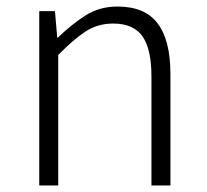

<svg xmlns="http://www.w3.org/2000/svg" viewBox="-20 -567 633 587"><path d="M100 -533H148L155 -452H157Q198 -492 241 -519.5Q284 -547 339 -547Q423 -547 462 -495.5Q501 -444 501 -341V0H443V-333Q443 -417 415.5 -456Q388 -495 326 -495Q279 -495 242 -471Q205 -447 158 -399V0H100Z"/></svg>

Font: SpoqaHanSans-Light
Style: Regular
Weight: 300
Designer: [Spoqa Han Sans] Dong-huui Kim \uAE40 \uB3D9 \uD718  Younghwa Kang \uAC15 \uC601 \uD654  [Noto Sans] Ryoko NISHIZUKA \u8
Foundry: Spoqa (http://www.spoqa-han-sans.com)
Version: Version 2.000